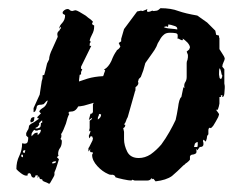

<svg xmlns="http://www.w3.org/2000/svg" viewBox="-20 -453 589 469"><path d="M64 -167Q56 -167 55 -161V-160L54 -159L55 -154Q62 -155 63 -159Q64 -164 64 -167ZM516 -265Q515 -269 515 -271Q515 -283 516 -286Q518 -286 520 -278Q521 -270 523 -269Q523 -264 520 -260Q516 -261 516 -265ZM463 -100Q463 -96 462 -94H454L456 -102L458 -104Q460 -106 463 -106ZM442 -332 436 -327 439 -319V-313Q439 -312 438 -307Q436 -303 436 -299V-265Q436 -258 433 -253Q430 -249 430 -243Q430 -240 431 -238L428 -240L423 -216Q420 -214 418 -207Q416 -200 415 -191L412 -174Q410 -164 409 -160Q403 -147 394 -131Q385 -115 374 -100Q362 -86 348 -76Q334 -67 319 -67Q299 -67 291 -82Q283 -98 283 -113V-131L281 -140Q286 -142 286 -148L283 -149Q287 -154 288 -158Q289 -162 292 -167L309 -227Q309 -229 310 -230Q311 -231 311 -236V-240Q318 -245 318 -250V-251L317 -253Q317 -254 319 -260L324 -265Q326 -270 330 -281Q333 -291 335 -299L352 -323Q358 -331 362 -339Q365 -348 370 -355Q374 -363 380 -368Q385 -373 395 -373Q403 -373 409 -372Q414 -371 414 -367V-362L413 -358Q413 -359 414 -359Q416 -359 419 -357L423 -355H427L426 -359Q431 -356 438 -349Q444 -342 444 -337ZM387 -389 388 -387Q392 -389 391 -391Q389 -393 393 -393Q396 -393 405 -390Q413 -388 413 -383V-381Q410 -382 397 -383Q384 -384 380 -387ZM219 -165Q219 -167 221 -170Q222 -174 222 -175L224 -174H226L227 -173Q227 -166 219 -161ZM111 -54H107Q107 -59 117 -59L116 -56Q115 -55 111 -54ZM83 -153H80Q80 -148 79 -144Q77 -139 67 -139V-141L72 -143Q72 -145 74 -146Q76 -147 76 -150H75Q75 -152 78 -155Q81 -158 83 -159ZM72 -123V-129Q67 -129 64 -127Q61 -124 57 -120V-125Q57 -127 59 -130Q61 -134 64 -136L67 -134H71L73 -135Q74 -136 80 -136Q80 -133 78 -129Q75 -125 72 -123ZM40 -79 36 -81V-83L38 -86H42ZM32 -72V-75H36Q36 -71 36 -69Q32 -69 32 -72ZM528 -284 523 -290Q523 -295 526 -301Q529 -307 529 -310Q528 -315 523 -322Q518 -330 516 -333V-358V-360Q515 -361 515 -363V-366L508 -368L506 -378L486 -398L462 -415Q433 -420 416 -426Q398 -433 372 -433Q367 -428 363 -427L355 -426L352 -427Q346 -424 342 -424Q339 -424 339 -427L340 -431L336 -429Q330 -427 329 -426L324 -427Q325 -427 315 -425L283 -382L276 -358V-352L270 -348L274 -339Q271 -334 268 -332Q265 -331 265 -329Q258 -320 252 -304Q245 -289 234 -283L237 -281L234 -273Q234 -272 233 -269L232 -268V-267Q211 -266 194 -261L173 -254Q173 -259 174 -265Q174 -271 176 -271Q176 -271 178 -271V-277L181 -284L178 -285V-290L203 -341H199Q199 -348 200 -348Q201 -347 201 -353H199Q200 -360 205 -369Q210 -378 210 -388V-391Q205 -392 205 -396Q205 -397 206 -398Q207 -398 207 -400Q205 -402 202 -405Q196 -409 189 -415L174 -424Q167 -428 164 -428L156 -426Q151 -427 150 -429Q148 -431 145 -431Q141 -431 137 -428Q133 -425 133 -422Q133 -419 136 -418Q139 -417 139 -415Q139 -405 132 -397Q125 -390 125 -384V-383L129 -388V-385Q129 -384 127 -382Q125 -379 125 -378H124L121 -374Q120 -372 120 -369L121 -363Q116 -351 108 -334Q100 -318 100 -308L95 -298L91 -281L88 -270L84 -269V-263Q84 -261 82 -255L80 -242L78 -229Q77 -223 77 -222L62 -189V-179Q66 -180 67 -183L69 -188L70 -193Q71 -196 76 -197Q82 -197 84 -198Q86 -198 87 -199L90 -202Q91 -204 96 -208V-205Q92 -193 84 -189Q76 -184 76 -180L80 -176L71 -167Q71 -164 73 -164Q75 -164 75 -164Q75 -162 71 -160Q68 -158 64 -155L55 -150Q52 -147 51 -146L50 -140Q49 -136 47 -134Q46 -132 44 -128V-122L49 -117Q49 -113 48 -108Q47 -102 40 -102L34 -103Q34 -86 27 -72Q20 -58 20 -40Q23 -36 31 -30Q39 -24 44 -24H45Q48 -24 48 -26L47 -28L51 -30Q55 -30 56 -25Q57 -20 62 -19Q67 -20 66 -23Q66 -25 72 -25V-18L75 -23Q76 -19 77 -17Q78 -15 83 -15Q83 -11 89 -9Q95 -7 100 -4Q101 -4 103 -7L107 -14L111 -21Q113 -25 113 -26V-32Q117 -41 119 -48Q121 -55 124 -64L119 -69L123 -73Q123 -75 122 -75Q122 -76 122 -77Q122 -86 127 -92Q131 -98 131 -108Q131 -112 129 -112Q128 -113 128 -114Q128 -115 129 -116Q130 -117 130 -122Q130 -125 129 -125Q132 -129 135 -136L141 -151L145 -165Q147 -171 149 -174V-175L147 -177Q147 -179 147 -178Q147 -177 149 -179V-180Q152 -180 158 -181Q166 -183 171 -193Q175 -193 185 -195L206 -201L209 -202L207 -198V-188Q207 -186 207 -180Q206 -175 201 -175L197 -160L205 -165Q205 -162 203 -161L199 -158V-140L197 -131L199 -134L201 -133Q201 -131 199 -126Q197 -122 197 -121Q197 -117 199 -115L201 -120H205L207 -115Q207 -114 206 -110L202 -102L198 -94Q197 -92 196 -91V-82Q196 -84 198 -85Q199 -87 201 -90Q200 -88 200 -85Q200 -81 203 -81Q205 -82 207 -80Q207 -78 206 -77L205 -75Q205 -61 218 -47Q230 -34 244 -28Q247 -26 252 -26Q257 -27 261 -23L262 -20Q267 -18 281 -15Q295 -12 301 -12L303 -14L309 -12H340Q344 -12 347 -14Q349 -17 351 -18V-14L352 -16H355L360 -10Q386 -13 400 -23Q413 -34 428 -49L431 -51Q432 -53 437 -56Q442 -60 444 -63V-71Q445 -74 448 -75L454 -76L458 -78Q460 -79 460 -83Q460 -87 459 -90L462 -86L468 -94H469Q477 -94 477 -101Q477 -106 476 -107V-110L477 -111Q477 -111 477 -112L483 -107Q483 -109 485 -114Q486 -120 486 -121L489 -125V-134Q489 -141 493 -141Q494 -140 495 -140Q497 -141 501 -146L507 -156L513 -167Q515 -172 515 -173V-174Q515 -175 512 -179Q508 -184 508 -185H512Q515 -193 516 -200Q516 -207 516 -216Q520 -216 520 -217V-218L519 -220H520H521Q521 -221 523 -221V-216Q527 -216 528 -224Q529 -233 529 -238Q529 -240 529 -243Q528 -247 528 -249Z"/></svg>

Font: East Sea Dokdo Cyrillic
Style: Regular
Weight: 400
Version: Version 1.00 July 4, 2018, initial release